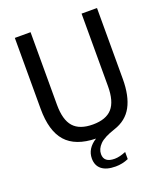

<svg xmlns="http://www.w3.org/2000/svg" viewBox="-168 -852 1010 1176"><g transform="rotate(-20 337.0 -264.0)"><path d="M605 -740V-278Q605 -167 568.2 -99.2Q531.5 -31.5 451.5 -5.5Q379 18 350.5 47Q322 76 322 110Q322 165 392 165Q423.5 165 465.5 147.5V194Q425 211.5 381.5 211.5Q322 211.5 291 186.8Q260 162 260 116Q260 51 326 9.5Q193.5 6.5 131.5 -63.5Q69.5 -133.5 69.5 -278V-740H172V-267Q172 -168.5 212 -123.2Q252 -78 338.5 -78Q424.5 -78 464.5 -123.2Q504.5 -168.5 504.5 -267V-740Z"/></g></svg>

Font: Encode Sans Semi Condensed Medium
Style: Regular
Weight: 500
Width: 4
Designer: Multiple Designers
Foundry: Impallari Type
Version: Version 2.000